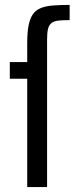

<svg xmlns="http://www.w3.org/2000/svg" viewBox="-20 -763 312 783"><path d="M91 0V-442H20V-510H91V-588Q91 -631 96.5 -659Q102 -687 113.5 -704Q125 -721 145 -729.5Q165 -738 194.5 -740.5Q224 -743 264 -743V-681Q236 -681 218 -679Q200 -677 190 -669Q180 -661 176 -645.5Q172 -630 172 -603V0Z"/></svg>

Font: Saira Condensed Medium
Style: Regular
Weight: 500
Width: 3
Designer: Hector Gatti with collaboration of the Omnibus-Type team
Foundry: Omnibus-Type
Version: Version 1.101